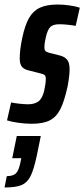

<svg xmlns="http://www.w3.org/2000/svg" viewBox="-52 -538 372 847"><path d="M-21 -7 -3 -86Q11 -83 33.5 -80.5Q56 -78 72 -78Q101 -78 118 -91Q135 -104 143 -138Q150 -170 150 -189Q150 -203 145 -207Q140 -211 127 -214L80 -226Q55 -231 45 -243Q35 -255 35 -280Q35 -318 46 -370Q58 -427 76 -458.5Q94 -490 124 -504Q154 -518 203 -518Q228 -518 255.5 -514Q283 -510 300 -504L282 -424Q240 -431 210 -431Q183 -431 170.5 -419.5Q158 -408 150 -373Q144 -349 144 -329Q144 -317 149 -312.5Q154 -308 165 -305L209 -294Q231 -289 243 -276Q255 -263 255 -232Q255 -204 246 -156Q232 -92 214.5 -57Q197 -22 167.5 -7Q138 8 88 8Q59 8 28 3.5Q-3 -1 -21 -7ZM38 179 42 160H2L22 62H128L110 150Q97 211 82.5 239.5Q68 268 43 278.5Q18 289 -32 289L-22 239Q6 239 18.5 226.5Q31 214 38 179Z"/></svg>

Font: Saira Ultra Condensed
Style: Bold Italic
Weight: 700
Width: 1
Italic angle: -12°
Designer: Hector Gatti with collaboration of the Omnibus-Type team
Foundry: Omnibus-Type
Version: Version 1.001; ttfautohint (v1.8)